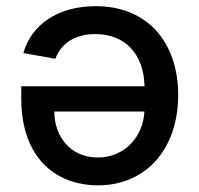

<svg xmlns="http://www.w3.org/2000/svg" viewBox="-20 -576 627 604"><path d="M46.9 -267V-304.7H434.7Q433.6 -344.1 422.1 -374.6Q410.5 -405.2 390.3 -426.1Q370 -447.1 342 -457.9Q313.9 -468.8 279.8 -468.8Q234.4 -468.8 201.5 -449.2Q168.7 -429.7 154.1 -391L53.6 -409.1Q62.9 -442.5 82.7 -469.6Q102.6 -496.8 131.7 -516.2Q160.9 -535.5 198.5 -546Q236.2 -556.5 280.9 -556.5Q341.3 -556.5 389.4 -536.6Q437.5 -516.7 471.1 -479.9Q504.6 -443.2 522.5 -391.5Q540.5 -339.8 540.5 -276.3Q540.5 -234.4 532.3 -197.1Q524.1 -159.8 508.9 -128.4Q493.6 -96.9 471.4 -71.7Q449.2 -46.5 421.2 -29.1Q393.1 -11.7 359.7 -2.3Q326.3 7.1 288.4 7.1Q257.5 7.1 227.6 0.5Q197.8 -6 170.8 -20.1Q143.8 -34.1 121.3 -55.9Q98.7 -77.8 82 -108.3Q65.3 -138.8 56.1 -178.3Q46.9 -217.7 46.9 -267ZM287.6 -80.6Q320 -80.6 346.4 -92.3Q372.9 -104 391.9 -123.9Q410.9 -143.8 421.9 -169.9Q432.9 -196 434.3 -225.1H150.9Q150.9 -193.9 160.9 -167.4Q170.8 -141 188.6 -121.6Q206.3 -102.3 231.5 -91.4Q256.7 -80.6 287.6 -80.6Z"/></svg>

Font: Cannonade Med
Style: Regular
Weight: 500
Designer: Rasmus Andersson
Foundry: rsms
Version: Version 3.012;git-f93a4a705